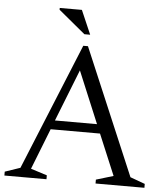

<svg xmlns="http://www.w3.org/2000/svg" viewBox="-65 -909 817 959"><g transform="rotate(5 344.0 -429.0)"><path d="M621 -46.5 695 -19.5V0H450V-19.5L536.5 -45.5L450.5 -250.5H203L122.5 -45.5L204 -19.5V0H-7V-19.5L69.5 -45.5L329 -680H352.5ZM220.5 -296H431.5L323 -556ZM358.5 -738H329.5L195.5 -849V-858H306.5Z"/></g></svg>

Font: Newsreader Text
Style: Regular
Weight: 400
Designer: Hugues Gentile
Foundry: Production Type
Version: Version 1.002